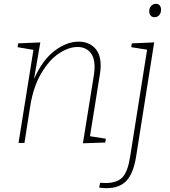

<svg xmlns="http://www.w3.org/2000/svg" viewBox="-20 -748 889 1005"><path d="M451 -35 534 -22 531 -2 414 2 472 -358Q475 -379 475 -398Q475 -450 450.5 -476Q426 -502 386 -502Q339 -502 288 -468Q237 -434 195.5 -363.5Q154 -293 138 -191L108 0H77L155 -487L72 -501L75 -521L191 -526L158 -334Q202 -434 265.5 -482Q329 -530 391 -530Q443 -530 475 -498Q507 -466 507 -404Q507 -381 503 -360ZM670 -521 787 -526 693 68Q679 158 642.5 197.5Q606 237 537 237Q528 237 517 236Q506 235 499 234L504 209Q514 210 532 210Q593 210 621 180Q649 150 661 73L750 -488L667 -501ZM761 -689Q761 -705 771 -716.5Q781 -728 796 -728Q809 -728 816 -719.5Q823 -711 823 -697Q823 -680 813.5 -669Q804 -658 789 -658Q776 -658 768.5 -666.5Q761 -675 761 -689Z"/></svg>

Font: Bitter Pro ExtraLight
Style: Italic
Weight: 275
Italic angle: -9°
Designer: Sol Matas, and Bitter project Authors
Foundry: Sol Matas
Version: Version 1.010